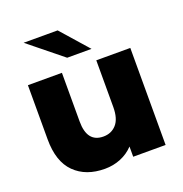

<svg xmlns="http://www.w3.org/2000/svg" viewBox="-136 -879 959 1008"><g transform="rotate(-20 343.0 -375.0)"><path d="M622 -542V0H441V-57Q411 -25 369.5 -8Q328 9 281 9Q175 9 112.5 -53Q50 -115 50 -239V-542H240V-270Q240 -153 331 -153Q376 -153 404 -184.5Q432 -216 432 -281V-542ZM105 -759H295L429 -607H293Z"/></g></svg>

Font: Montserrat Alternates ExtraBold
Style: Regular
Weight: 800
Designer: Julieta Ulanovsky
Foundry: Julieta Ulanovsky
Version: Version 7.200